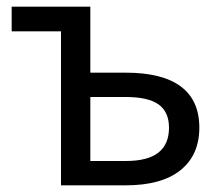

<svg xmlns="http://www.w3.org/2000/svg" viewBox="-20 -556 663 576"><path d="M163 0V-462H15V-536H251V-338H357Q467 -338 522.5 -296.5Q578 -255 578 -173Q578 -91 521.5 -45.5Q465 0 357 0ZM251 -73H357Q423 -73 455 -98Q487 -123 487 -173Q487 -220 456 -242.5Q425 -265 357 -265H251Z"/></svg>

Font: Noto Sans Ambassadori
Style: Regular
Weight: 400
Designer: Monotype Design Team
Foundry: Monotype Imaging Inc.
Version: Version 2.013